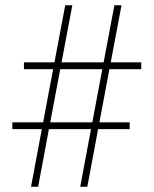

<svg xmlns="http://www.w3.org/2000/svg" viewBox="-20 -803 585 730"><path d="M98 -93 139 -312H27V-338H144L182 -540H71V-566H187L228 -783H255L214 -566H374L415 -783H442L401 -566H517V-540H396L358 -338H473V-312H353L312 -93H285L326 -312H166L125 -93ZM171 -338H331L369 -540H209Z"/></svg>

Font: Noto Sans Kannada UI Condensed Thin
Style: Regular
Weight: 100
Width: 3
Designer: Jelle Bosma - Monotype Design Team
Foundry: Monotype Imaging Inc.
Version: Version 2.005; ttfautohint (v1.8.4.7-5d5b)